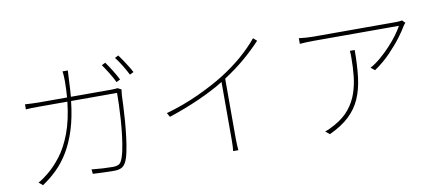

<svg xmlns="http://www.w3.org/2000/svg" viewBox="-72 -1079 3144 1378"><g transform="rotate(-10 1500.0 -390.5)"><path d="M737 -767Q756 -741 780.5 -702Q805 -663 821 -630L793 -616Q779 -646 754.5 -686Q730 -726 710 -754ZM838 -802Q852 -784 868 -759.5Q884 -735 899.5 -710.5Q915 -686 925 -666L897 -652Q880 -686 857 -723.5Q834 -761 812 -789ZM819 -558Q817 -545 816 -534.5Q815 -524 814 -513Q813 -488 811 -440.5Q809 -393 804.5 -335Q800 -277 793 -219Q786 -161 776 -112.5Q766 -64 752 -37Q738 -11 718 -1.5Q698 8 666 8Q634 8 593 6.5Q552 5 511 3L507 -30Q594 -21 664 -21Q683 -21 699 -27Q715 -33 724 -51Q738 -78 748 -125.5Q758 -173 765 -231Q772 -289 776 -347.5Q780 -406 781.5 -456.5Q783 -507 783 -539H448Q435 -421 407 -333Q379 -245 340 -179.5Q301 -114 251.5 -65.5Q202 -17 145 21L116 -3Q133 -11 153.5 -26Q174 -41 189 -53Q240 -94 287.5 -156Q335 -218 370.5 -311.5Q406 -405 421 -539H217Q183 -539 161.5 -538.5Q140 -538 118 -536V-573Q139 -572 163 -570.5Q187 -569 216 -569H424Q426 -596 427.5 -625Q429 -654 429 -685Q429 -702 428 -722Q427 -742 424 -759H463Q462 -743 461 -723.5Q460 -704 459 -686Q458 -655 456 -626Q454 -597 452 -569H741Q762 -569 773.5 -570Q785 -571 792 -572Z M1110 -334Q1235 -369 1349.5 -422Q1464 -475 1546 -527Q1626 -578 1691.5 -634Q1757 -690 1812 -756L1838 -733Q1780 -671 1714 -615Q1648 -559 1565 -505V-65Q1565 -42 1566.5 -18Q1568 6 1569 17H1531Q1533 6 1534 -18Q1535 -42 1535 -65V-486Q1456 -437 1349.5 -389.5Q1243 -342 1127 -304Z M2908 -675Q2904 -671 2900 -666Q2896 -661 2892 -655Q2876 -626 2839.5 -577.5Q2803 -529 2751.5 -475.5Q2700 -422 2635 -378L2606 -401Q2645 -422 2683.5 -455Q2722 -488 2756.5 -525Q2791 -562 2817.5 -598Q2844 -634 2859 -662Q2842 -662 2802 -662Q2762 -662 2708 -662Q2654 -662 2593 -662Q2532 -662 2472.5 -662Q2413 -662 2363 -662Q2313 -662 2280.5 -662Q2248 -662 2241 -662Q2216 -662 2187.5 -661Q2159 -660 2136 -658V-699Q2159 -696 2187.5 -694Q2216 -692 2241 -692Q2248 -692 2281 -692Q2314 -692 2364 -692Q2414 -692 2473.5 -692Q2533 -692 2593 -692Q2653 -692 2706.5 -692Q2760 -692 2798 -692Q2836 -692 2851 -692Q2859 -692 2870 -693.5Q2881 -695 2888 -696ZM2516 -546Q2516 -436 2505.5 -349Q2495 -262 2465.5 -194.5Q2436 -127 2380.5 -75Q2325 -23 2236 18L2206 -7Q2223 -12 2244.5 -22.5Q2266 -33 2280 -41Q2349 -79 2389.5 -130Q2430 -181 2450 -240.5Q2470 -300 2476.5 -364Q2483 -428 2483 -491Q2483 -504 2483 -517.5Q2483 -531 2481 -546Z"/></g></svg>

Font: Source Han Sans SC ExtraLight
Style: Regular
Weight: 250
Designer: Ryoko NISHIZUKA 西塚涼子 (kana, bopomofo & ideographs); Paul D. Hunt (Latin, Greek & Cyrillic); Sandoll Communications 산돌커뮤니
Foundry: Adobe
Version: Version 2.004;hotconv 1.0.118;makeotfexe 2.5.65603